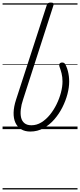

<svg xmlns="http://www.w3.org/2000/svg" viewBox="-20 -1006 624 1496"><path d="M216 19Q174 19 144.5 1Q115 -17 100 -50Q85 -83 86 -128.5Q87 -174 105 -229L344 -965Q348 -977 354.5 -981.5Q361 -986 375 -986Q391 -986 395.5 -980.5Q400 -975 396 -963L160 -231Q146 -190 142 -153.5Q138 -117 144.5 -89.5Q151 -62 171 -46Q191 -30 225 -30Q266 -30 302.5 -52.5Q339 -75 369 -112Q399 -149 421 -194Q443 -239 455 -285Q467 -331 467 -371Q467 -405 460 -433.5Q453 -462 444 -485Q440 -496 441.5 -503.5Q443 -511 449.5 -515Q456 -519 465 -519Q476 -519 483 -512.5Q490 -506 496 -490Q504 -472 509 -452Q514 -432 516.5 -412Q519 -392 519 -370Q519 -325 505.5 -273Q492 -221 466 -169.5Q440 -118 403 -75.5Q366 -33 319 -7Q272 19 216 19ZM0 460H584V470H0ZM0 -20H584V0H0ZM0 -505H584V-500H0ZM0 -980H584V-970H0Z"/></svg>

Font: Playwrite NO Guides
Style: Regular
Weight: 400
Designer: Veronika Burian, José Scaglione
Foundry: TypeTogether
Version: Version 1.003